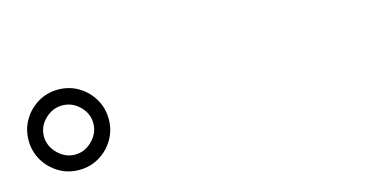

<svg xmlns="http://www.w3.org/2000/svg" viewBox="-37 -972 1074 529"><g transform="rotate(-15 500.0 -707.5)"><path d="M25.7 -707.3Q25.7 -739.4 41 -765.2Q56.3 -791.1 82.3 -806.7Q108.2 -822.3 140 -822.3Q171.8 -822.3 197.8 -806.7Q223.8 -791.1 239 -765.2Q254.3 -739.4 254.3 -707.3Q254.3 -676.2 239 -650.2Q223.8 -624.3 197.8 -608.7Q171.8 -593.1 140 -593.1Q108.2 -593.1 82.3 -608.7Q56.3 -624.3 41 -650.2Q25.7 -676.2 25.7 -707.3ZM69.3 -707.3Q69.3 -679.9 90.6 -658.4Q111.9 -636.9 140 -636.9Q168.1 -636.9 189.2 -658.4Q210.3 -679.9 210.3 -707.3Q210.3 -735.5 189.2 -756.3Q168.1 -777.1 140 -777.1Q111.9 -777.1 90.6 -756.3Q69.3 -735.5 69.3 -707.3Z"/></g></svg>

Font: Noto Sans TC
Style: Regular
Weight: 100
Designer: Ryoko NISHIZUKA 西塚涼子 (kana, bopomofo & ideographs); Paul D. Hunt (Latin, Greek & Cyrillic); Sandoll Communications 산돌커뮤니
Foundry: Adobe
Version: Version 2.004;hotconv 1.0.118;makeotfexe 2.5.65603